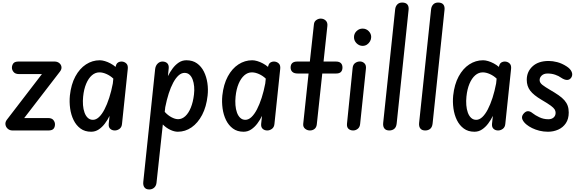

<svg xmlns="http://www.w3.org/2000/svg" viewBox="-20 -1024 4562 1507"><path d="M77.5 0Q56 0 40.8 -13.5Q25.5 -27 22.8 -46.8Q20 -66.5 34.5 -85L309 -442.5H130.5Q100 -442.5 86.8 -458.8Q73.5 -475 73.5 -492.5Q73.5 -511 84.2 -526Q95 -541 125.5 -541H408Q430 -541 445 -529Q460 -517 462.5 -498.5Q465 -480 449 -460L170 -97.5H357Q386.5 -97.5 399 -81.8Q411.5 -66 411.5 -48.5Q411.5 -26 400 -13Q388.5 0 360 0Z M695.5 10Q646 10 612 -15Q578 -40 557.8 -81.2Q537.5 -122.5 530.5 -173Q523.5 -223.5 528.5 -274Q538 -362 571.5 -424Q605 -486 655 -518.5Q705 -551 763 -551Q781 -551 803 -544.5Q825 -538 847 -526.2Q869 -514.5 887 -499L892 -516Q897.5 -529 908.8 -535Q920 -541 933 -541Q954.5 -541 970.2 -527Q986 -513 983 -484L937.5 -50.5Q935 -25 917.8 -12.5Q900.5 0 881 0Q859 0 844.8 -13.5Q830.5 -27 833.5 -54L840 -114.5Q824.5 -82.5 803 -54Q781.5 -25.5 754.8 -7.8Q728 10 695.5 10ZM632.5 -265.5Q629 -231.5 631.5 -199Q634 -166.5 643.5 -140.2Q653 -114 669.5 -98.8Q686 -83.5 709.5 -83.5Q734 -83.5 757 -105Q780 -126.5 800.2 -165.5Q820.5 -204.5 837.2 -256.2Q854 -308 865.5 -368.5L869.5 -407Q846 -429.5 816.2 -442.8Q786.5 -456 760.5 -456Q728 -456 701.2 -432.8Q674.5 -409.5 656.5 -367Q638.5 -324.5 632.5 -265.5Z M1151.5 463Q1126 463 1114 447.2Q1102 431.5 1104.5 405L1197.5 -480Q1200.5 -508 1217 -524.5Q1233.5 -541 1255 -541Q1278 -541 1291.8 -528.5Q1305.5 -516 1304.5 -491L1298 -426.5Q1313.5 -458 1334.8 -486.5Q1356 -515 1383 -533Q1410 -551 1443 -551Q1492.5 -551 1526.5 -526.5Q1560.5 -502 1580.5 -461.8Q1600.5 -421.5 1607.8 -372.5Q1615 -323.5 1609.5 -274Q1600 -186 1566.5 -122.2Q1533 -58.5 1483.5 -24.2Q1434 10 1375.5 10Q1348 10 1316 -5.2Q1284 -20.5 1258 -47L1208.5 410Q1206 434.5 1190.2 448.8Q1174.5 463 1151.5 463ZM1273 -146Q1297 -119 1325.8 -103.8Q1354.5 -88.5 1378 -88.5Q1409 -88.5 1434.8 -112.5Q1460.5 -136.5 1478 -179.8Q1495.5 -223 1502.5 -282Q1506.5 -314.5 1503.8 -345Q1501 -375.5 1492 -399.8Q1483 -424 1467.2 -438Q1451.5 -452 1428.5 -452Q1404 -452 1381.5 -431.8Q1359 -411.5 1339.5 -375.2Q1320 -339 1304.2 -289.8Q1288.5 -240.5 1277 -182.5Z M1892 10Q1842.5 10 1808.5 -15Q1774.5 -40 1754.2 -81.2Q1734 -122.5 1727 -173Q1720 -223.5 1725 -274Q1734.5 -362 1768 -424Q1801.5 -486 1851.5 -518.5Q1901.5 -551 1959.5 -551Q1977.5 -551 1999.5 -544.5Q2021.5 -538 2043.5 -526.2Q2065.5 -514.5 2083.5 -499L2088.5 -516Q2094 -529 2105.2 -535Q2116.5 -541 2129.5 -541Q2151 -541 2166.8 -527Q2182.5 -513 2179.5 -484L2134 -50.5Q2131.5 -25 2114.2 -12.5Q2097 0 2077.5 0Q2055.5 0 2041.2 -13.5Q2027 -27 2030 -54L2036.5 -114.5Q2021 -82.5 1999.5 -54Q1978 -25.5 1951.2 -7.8Q1924.5 10 1892 10ZM1829 -265.5Q1825.5 -231.5 1828 -199Q1830.5 -166.5 1840 -140.2Q1849.5 -114 1866 -98.8Q1882.5 -83.5 1906 -83.5Q1930.5 -83.5 1953.5 -105Q1976.5 -126.5 1996.8 -165.5Q2017 -204.5 2033.8 -256.2Q2050.5 -308 2062 -368.5L2066 -407Q2042.5 -429.5 2012.8 -442.8Q1983 -456 1957 -456Q1924.5 -456 1897.8 -432.8Q1871 -409.5 1853 -367Q1835 -324.5 1829 -265.5Z M2412.5 0Q2391 0 2374.2 -14Q2357.5 -28 2360 -52.5L2402 -447H2317Q2288.5 -447 2274.8 -459.8Q2261 -472.5 2261 -494Q2261 -516.5 2273.8 -528.8Q2286.5 -541 2314.5 -541H2412L2444 -833Q2446 -855 2462.5 -866.5Q2479 -878 2497 -878Q2520.5 -878 2536.5 -862.8Q2552.5 -847.5 2549.5 -820L2519.5 -541H2615Q2642.5 -541 2655.2 -528.8Q2668 -516.5 2668 -494Q2668 -472 2656.2 -459.5Q2644.5 -447 2618 -447H2509.5L2466.5 -47.5Q2463.5 -23.5 2448.5 -11.8Q2433.5 0 2412.5 0Z M2752 0Q2729.5 0 2715.2 -13Q2701 -26 2703.5 -53L2748 -492.5Q2751 -517.5 2767.8 -529.5Q2784.5 -541.5 2805.5 -541.5Q2825.5 -541.5 2840.5 -527Q2855.5 -512.5 2852 -483.5L2806.5 -50Q2804 -25.5 2787.8 -12.8Q2771.5 0 2752 0ZM2758.5 -732.5Q2758.5 -760 2778.5 -779.8Q2798.5 -799.5 2826 -799.5Q2854.5 -799.5 2874 -779.5Q2893.5 -759.5 2893.5 -733.5Q2893.5 -716 2884.5 -700Q2875.5 -684 2860.5 -674Q2845.5 -664 2826 -664Q2799.5 -664 2779 -684Q2758.5 -704 2758.5 -732.5Z M3035 0Q3010 0 2997.5 -15.2Q2985 -30.5 2987.5 -58.5L3081.5 -950Q3084 -974 3098.2 -989Q3112.5 -1004 3136.5 -1004Q3165 -1004 3177.5 -988.8Q3190 -973.5 3187 -946.5L3093.5 -55Q3090.5 -26.5 3075 -13.2Q3059.5 0 3035 0Z M3317 0Q3292 0 3279.5 -15.2Q3267 -30.5 3269.5 -58.5L3363.5 -950Q3366 -974 3380.2 -989Q3394.5 -1004 3418.5 -1004Q3447 -1004 3459.5 -988.8Q3472 -973.5 3469 -946.5L3375.5 -55Q3372.5 -26.5 3357 -13.2Q3341.5 0 3317 0Z M3704 10Q3654.5 10 3620.5 -15Q3586.5 -40 3566.2 -81.2Q3546 -122.5 3539 -173Q3532 -223.5 3537 -274Q3546.5 -362 3580 -424Q3613.5 -486 3663.5 -518.5Q3713.5 -551 3771.5 -551Q3789.5 -551 3811.5 -544.5Q3833.5 -538 3855.5 -526.2Q3877.5 -514.5 3895.5 -499L3900.5 -516Q3906 -529 3917.2 -535Q3928.5 -541 3941.5 -541Q3963 -541 3978.8 -527Q3994.5 -513 3991.5 -484L3946 -50.5Q3943.5 -25 3926.2 -12.5Q3909 0 3889.5 0Q3867.5 0 3853.2 -13.5Q3839 -27 3842 -54L3848.5 -114.5Q3833 -82.5 3811.5 -54Q3790 -25.5 3763.2 -7.8Q3736.5 10 3704 10ZM3641 -265.5Q3637.5 -231.5 3640 -199Q3642.5 -166.5 3652 -140.2Q3661.5 -114 3678 -98.8Q3694.5 -83.5 3718 -83.5Q3742.5 -83.5 3765.5 -105Q3788.5 -126.5 3808.8 -165.5Q3829 -204.5 3845.8 -256.2Q3862.5 -308 3874 -368.5L3878 -407Q3854.5 -429.5 3824.8 -442.8Q3795 -456 3769 -456Q3736.5 -456 3709.8 -432.8Q3683 -409.5 3665 -367Q3647 -324.5 3641 -265.5Z M4281 10Q4245.5 10 4213.8 2Q4182 -6 4156.2 -18.8Q4130.5 -31.5 4113 -46Q4089.5 -65 4080.5 -86.2Q4071.5 -107.5 4086.5 -128Q4103.5 -150 4121.8 -151.2Q4140 -152.5 4160.5 -135.5Q4179.5 -120 4212.8 -104Q4246 -88 4283.5 -88Q4310 -88 4325.5 -102Q4341 -116 4341 -138.5Q4341 -152.5 4333.5 -165Q4326 -177.5 4302.8 -194.8Q4279.5 -212 4231.5 -240Q4168.5 -277 4141.5 -312.5Q4114.5 -348 4114.5 -397.5Q4114.5 -461.5 4160.2 -503.5Q4206 -545.5 4287 -545.5Q4318 -545.5 4354 -536.2Q4390 -527 4428 -502.5Q4458 -483 4467.5 -459Q4477 -435 4463.5 -414.5Q4451 -396.5 4430.8 -396.5Q4410.5 -396.5 4384.5 -414Q4365.5 -428 4337.8 -437.5Q4310 -447 4278.5 -447Q4248.5 -447 4232 -431.2Q4215.5 -415.5 4215.5 -395.5Q4215.5 -374.5 4238 -357.2Q4260.5 -340 4295 -320Q4335.5 -296.5 4364 -276.8Q4392.5 -257 4410 -237Q4427.5 -217 4435.8 -193.8Q4444 -170.5 4444 -141Q4444 -90.5 4421.5 -57Q4399 -23.5 4361.8 -6.8Q4324.5 10 4281 10Z"/></svg>

Font: Edu SA Hand Medium
Style: Regular
Weight: 500
Designer: Tina and Corey Anderson, Eben Sorkin, Mirko Velimirovic
Foundry: Google for Education
Version: Version 2.000